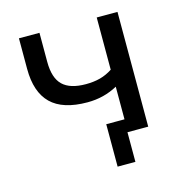

<svg xmlns="http://www.w3.org/2000/svg" viewBox="-96 -593 784 813"><g transform="rotate(-15 295.5 -186.5)"><path d="M399 130H321V-56H470V0H399ZM401 0V-199Q372 -183 339 -174.5Q306 -166 269 -166Q161 -166 109.5 -216.5Q58 -267 58 -369V-503H148V-376Q148 -305 180.5 -273.5Q213 -242 282 -242Q317 -242 345 -249.5Q373 -257 399 -274V-503H490V0Z"/></g></svg>

Font: Mulish Medium
Style: Regular
Weight: 500
Designer: Vernon Adams
Foundry: Vernon Adams
Version: Version 3.603; ttfautohint (v1.8.3)